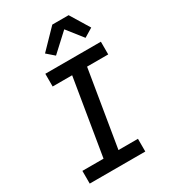

<svg xmlns="http://www.w3.org/2000/svg" viewBox="-232 -1092 1064 1203"><g transform="rotate(-30 300.0 -490.0)"><path d="M454 0H52V-92H205L296 -643H155V-735H557V-643H404L313 -92H454ZM270 -800 217 -846 347 -980H465L549 -842L486 -804L397 -917Z"/></g></svg>

Font: Iosevka Semibold Extended
Style: Italic
Weight: 600
Width: 7
Italic angle: -9°
Monospace: yes
Designer: Belleve Invis
Foundry: Belleve Invis
Version: Version 32.5.0; ttfautohint (v1.8.4)